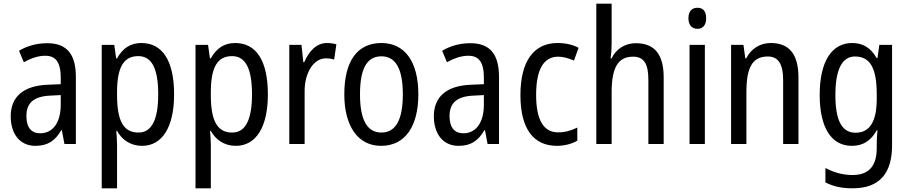

<svg xmlns="http://www.w3.org/2000/svg" viewBox="-20 -780 4922 1040"><path d="M236 -546C179 -546 126 -531 83 -505L109 -443C149 -465 187 -478 225 -478C282 -478 309 -443 309 -359V-324L239 -321C107 -316 38 -256 38 -150C38 -58 85 10 172 10C239 10 279 -18 312 -75H315L329 0H391V-363C391 -483 345 -546 236 -546ZM252 -262 309 -265V-213C309 -113 264 -58 198 -58C152 -58 123 -87 123 -151C123 -220 160 -258 252 -262Z M746 -547C686 -547 644 -518 614 -464H609L599 -537H531V240H614V6C614 -16 612 -44 610 -71H614C641 -22 688 10 749 10C858 10 923 -90 923 -269C923 -454 858 -547 746 -547ZM729 -476C805 -476 837 -403 837 -269C837 -134 803 -62 730 -62C647 -62 614 -128 614 -266V-285C615 -415 649 -476 729 -476Z M1254 -547C1194 -547 1152 -518 1122 -464H1117L1107 -537H1039V240H1122V6C1122 -16 1120 -44 1118 -71H1122C1149 -22 1196 10 1257 10C1366 10 1431 -90 1431 -269C1431 -454 1366 -547 1254 -547ZM1237 -476C1313 -476 1345 -403 1345 -269C1345 -134 1311 -62 1238 -62C1155 -62 1122 -128 1122 -266V-285C1123 -415 1157 -476 1237 -476Z M1751 -547C1695 -547 1654 -504 1628 -443H1623L1613 -537H1547V0H1630V-282C1629 -388 1680 -464 1745 -464C1761 -464 1777 -462 1790 -457L1802 -540C1785 -545 1767 -547 1751 -547Z M2246 -269C2246 -450 2170 -547 2046 -547C1913 -547 1845 -446 1845 -269C1845 -98 1918 10 2044 10C2177 10 2246 -99 2246 -269ZM1930 -269C1930 -404 1965 -475 2046 -475C2125 -475 2162 -404 2162 -269C2162 -134 2125 -62 2046 -62C1966 -62 1930 -135 1930 -269Z M2528 -546C2471 -546 2418 -531 2375 -505L2401 -443C2441 -465 2479 -478 2517 -478C2574 -478 2601 -443 2601 -359V-324L2531 -321C2399 -316 2330 -256 2330 -150C2330 -58 2377 10 2464 10C2531 10 2571 -18 2604 -75H2607L2621 0H2683V-363C2683 -483 2637 -546 2528 -546ZM2544 -262 2601 -265V-213C2601 -113 2556 -58 2490 -58C2444 -58 2415 -87 2415 -151C2415 -220 2452 -258 2544 -262Z M2997 10C3036 10 3077 0 3107 -18V-89C3075 -73 3040 -63 3003 -63C2924 -63 2884 -131 2884 -266C2884 -403 2924 -473 3004 -473C3031 -473 3062 -464 3089 -452L3114 -521C3085 -537 3046 -547 3000 -547C2871 -547 2799 -448 2799 -265C2799 -80 2871 10 2997 10Z M3293 -543V-760H3210V0H3293V-278C3293 -410 3325 -473 3409 -473C3468 -473 3492 -435 3492 -347V0H3575V-360C3575 -484 3527 -546 3424 -546C3368 -546 3318 -517 3293 -464H3287C3291 -487 3293 -515 3293 -543Z M3758 -738C3728 -738 3709 -719 3709 -681C3709 -644 3728 -624 3758 -624C3787 -624 3805 -644 3805 -681C3805 -719 3788 -738 3758 -738ZM3798 -537H3715V0H3798Z M4155 -547C4099 -547 4049 -518 4022 -464H4017L4007 -537H3940V0H4023V-279C4023 -413 4054 -474 4139 -474C4197 -474 4222 -431 4222 -347V0H4305V-360C4305 -488 4254 -547 4155 -547Z M4596 -547C4486 -547 4420 -448 4420 -266C4420 -87 4484 10 4594 10C4654 10 4697 -17 4729 -74H4733C4730 -48 4729 -15 4729 5V22C4729 123 4683 168 4598 168C4547 168 4498 155 4451 130V208C4493 230 4540 240 4598 240C4746 240 4812 157 4812 7V-537H4743L4733 -466H4728C4696 -522 4653 -547 4596 -547ZM4611 -474C4693 -474 4729 -412 4729 -269V-245C4729 -121 4691 -61 4614 -61C4541 -61 4505 -126 4505 -265C4505 -401 4540 -474 4611 -474Z"/></svg>

Font: Noto Sans Bengali Condensed
Style: Regular
Weight: 400
Width: 3
Designer: Jelle Bosma - Monotype Design Team
Foundry: Monotype Imaging Inc.
Version: Version 2.003